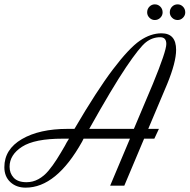

<svg xmlns="http://www.w3.org/2000/svg" viewBox="-88 -853 871 882"><path d="M680 -467 593 -261H642L621 -216H574L483 0H418L509 -216H296Q293 -209 289 -202Q171 9 30 9Q-13 9 -40.5 -16.5Q-68 -42 -68 -85Q-68 -167 12.5 -214Q93 -261 223 -261H254Q357 -437 431 -534.5Q505 -632 554.5 -666Q604 -700 654 -700Q721 -700 721 -624Q721 -567 680 -467ZM648 -682Q612 -682 582.5 -659Q553 -636 491 -544Q429 -452 322 -261H527L614 -467Q676 -618 676 -651Q676 -682 648 -682ZM34 -16Q63 -16 88.5 -30Q114 -44 134.5 -68.5Q155 -93 173 -121.5Q191 -150 210 -183Q215 -193 218 -198L229 -216H200Q71 -216 13.5 -179Q-44 -142 -44 -87Q-44 -57 -25 -36.5Q-6 -16 34 -16ZM763 -796Q763 -782 752.5 -771.5Q742 -761 728 -761Q713 -761 702.5 -771.5Q692 -782 692 -796Q692 -812 702.5 -822.5Q713 -833 728 -833Q742 -833 752.5 -822.5Q763 -812 763 -796ZM659 -796Q659 -782 648.5 -771.5Q638 -761 623 -761Q609 -761 598.5 -771.5Q588 -782 588 -796Q588 -812 598.5 -822.5Q609 -833 623 -833Q638 -833 648.5 -822.5Q659 -812 659 -796Z"/></svg>

Font: Dynalight
Style: Regular
Weight: 400
Designer: Astigmatic (AOETI)
Foundry: Astigmatic (AOETI)
Version: Version 1.000